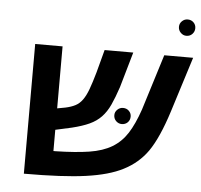

<svg xmlns="http://www.w3.org/2000/svg" viewBox="-54 -840 944 901"><g transform="rotate(5 417.5 -389.0)"><path d="M418 -606H553L505 -439Q488 -388 472 -353.5Q456 -319 433.5 -295.5Q411 -272 378.5 -257Q346 -242 297 -230L220 -213V-113H231Q325 -115 388.5 -125Q452 -135 494.5 -160.5Q537 -186 565 -229.5Q593 -273 617 -343L699 -606H835L753 -346Q713 -220 668 -155Q625 -94 556 -59Q490 -25 382 -10Q275 5 91 5V-606H220V-314L258 -321Q286 -327 305 -337Q324 -347 338 -366.5Q352 -386 363.5 -417Q375 -448 389 -497ZM756 -745Q756 -761 767.5 -772Q779 -783 794 -783Q811 -783 822 -772Q833 -761 833 -745Q833 -729 822 -717.5Q811 -706 794 -706Q779 -706 767.5 -717.5Q756 -729 756 -745ZM490 -306Q490 -321 501.5 -332Q513 -343 528 -343Q545 -343 556 -332Q567 -321 567 -306Q567 -289 556 -278Q545 -267 528 -267Q513 -267 501.5 -278Q490 -289 490 -306Z"/></g></svg>

Font: Libra Sans Modern
Style: Bold Italic
Weight: 700
Italic angle: -12°
Foundry: Stefan Peev, Context Ltd
Version: Version 1.000